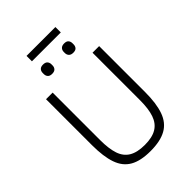

<svg xmlns="http://www.w3.org/2000/svg" viewBox="-282 -1102 1232 1232"><g transform="rotate(-45 334.0 -485.5)"><path d="M93 -698H153V-267Q153 -189 169.5 -139.5Q186 -90 226 -66Q266 -42 334 -42Q402 -42 441.5 -66Q481 -90 498 -139.5Q515 -189 515 -267V-698H575V-280Q575 -178 552 -113Q529 -48 475.5 -18Q422 12 332 12Q243 12 190.5 -18Q138 -48 115.5 -113Q93 -178 93 -280ZM201 -934V-983H463V-934ZM236 -785Q216 -785 206.5 -795.5Q197 -806 197 -822V-832Q197 -848 206.5 -858.5Q216 -869 236 -869Q257 -869 266.5 -858.5Q276 -848 276 -832V-822Q276 -806 266.5 -795.5Q257 -785 236 -785ZM428 -785Q408 -785 398 -795.5Q388 -806 388 -822V-832Q388 -848 398 -858.5Q408 -869 428 -869Q449 -869 458 -858.5Q467 -848 467 -832V-822Q467 -806 458 -795.5Q449 -785 428 -785Z"/></g></svg>

Font: IBM Plex Sans Light
Style: Regular
Weight: 300
Designer: Mike Abbink, Paul van der Laan, Pieter van Rosmalen
Foundry: Bold Monday
Version: Version 3.201